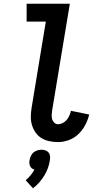

<svg xmlns="http://www.w3.org/2000/svg" viewBox="-20 -755 540 1031"><path d="M292 8Q268 8 244.5 3Q221 -2 202.5 -13.5Q184 -25 171 -43.5Q158 -62 151.5 -84Q145 -106 145.5 -130Q146 -154 150 -178L226 -639H123V-735H355L260 -162Q258 -150 257.5 -138Q257 -126 260 -115Q263 -104 271.5 -96Q280 -88 292 -88Q304 -88 317 -94.5Q330 -101 338.5 -111.5Q347 -122 352.5 -134.5Q358 -147 361 -160L459 -140Q452 -111 437.5 -83.5Q423 -56 400.5 -34.5Q378 -13 349 -2.5Q320 8 292 8ZM157 256 118 213Q132 201 144 186.5Q156 172 165 156Q157 154 151 149Q145 144 141.5 136.5Q138 129 137.5 120.5Q137 112 139 104Q141 93 146 82Q151 71 160 63.5Q169 56 180.5 52.5Q192 49 203 49Q214 49 224 52.5Q234 56 240.5 63.5Q247 71 248.5 82Q250 93 248 104Q245 126 237.5 147Q230 168 218 187.5Q206 207 191 224.5Q176 242 157 256Z"/></svg>

Font: Iosevka Slab
Style: Bold Italic
Weight: 700
Italic angle: -9°
Monospace: yes
Designer: Belleve Invis
Foundry: Belleve Invis
Version: Version 11.1.0; ttfautohint (v1.8.3)